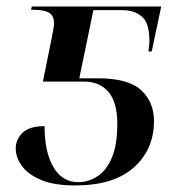

<svg xmlns="http://www.w3.org/2000/svg" viewBox="-20 -556 570 586"><path d="M209 10Q145 10 105 -7Q65 -24 46.5 -50Q28 -76 28 -103Q28 -130 48.5 -150.5Q69 -171 116 -171Q116 -92 143 -46Q170 0 219 0Q250 0 277.5 -18Q305 -36 321.5 -75Q338 -114 338 -178Q338 -244 311 -275.5Q284 -307 236 -307H111L139 -446Q141 -457 143 -468Q145 -479 145 -484Q145 -508 130 -517Q115 -526 85 -526H75L77 -536H472L443 -399H433Q434 -408 435 -416Q436 -424 436 -431Q436 -486 413 -505.5Q390 -525 354 -525H265L222 -317H279Q372 -317 411 -280.5Q450 -244 450 -187Q450 -100 388.5 -45Q327 10 209 10Z"/></svg>

Font: Noto Serif Display Medium
Style: Italic
Weight: 500
Italic angle: -12°
Designer: Monotype Design Team
Foundry: Monotype Imaging Inc.
Version: Version 2.009